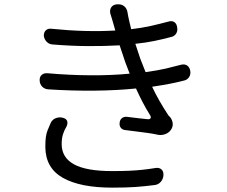

<svg xmlns="http://www.w3.org/2000/svg" viewBox="-20 -813 1040 881"><path d="M267 -273Q284 -269 288 -258Q292 -247 285 -232Q275 -216 269 -197Q263 -178 263 -152Q263 -90 319.5 -59Q376 -28 494 -28Q541 -28 573.5 -29.5Q606 -31 634 -34Q662 -37 693 -42Q710 -45 720.5 -36Q731 -27 730 -9Q729 8 718 21Q707 34 690 36Q644 42 601.5 45Q559 48 495 48Q348 48 268.5 3Q189 -42 188 -138Q188 -167 190.5 -184.5Q193 -202 198.5 -215.5Q204 -229 211 -245Q217 -262 233 -269.5Q249 -277 267 -273ZM502 -698Q498 -712 494 -725.5Q490 -739 487 -748Q482 -765 489.5 -778Q497 -791 515 -793H517Q536 -795 549 -785Q562 -775 565 -757Q568 -738 572.5 -718.5Q577 -699 582 -679Q632 -685 672 -694Q712 -703 753 -714Q769 -719 780 -711.5Q791 -704 793 -687Q796 -671 788 -658.5Q780 -646 764 -643Q727 -633 688 -625Q649 -617 601 -612L624 -543L648 -482Q705 -490 741.5 -498.5Q778 -507 811 -516Q827 -520 838.5 -512.5Q850 -505 853 -488Q856 -472 847.5 -459Q839 -446 823 -443Q792 -435 758.5 -428.5Q725 -422 678 -415Q693 -383 711 -351.5Q729 -320 748 -291Q752 -284 755 -281Q758 -278 761 -275Q771 -262 772.5 -246.5Q774 -231 764 -217Q755 -204 739.5 -198Q724 -192 708 -194Q680 -200 657.5 -203Q635 -206 611.5 -209Q588 -212 556 -216Q542 -217 534.5 -226.5Q527 -236 529 -250Q530 -263 539 -270.5Q548 -278 562 -277Q593 -273 615.5 -270.5Q638 -268 657 -266Q667 -265 670.5 -270Q674 -275 669 -284Q650 -314 634 -345Q618 -376 604 -407Q516 -398 412.5 -397Q309 -396 202 -403Q185 -404 174 -415Q163 -426 162 -443Q161 -460 171 -469Q181 -478 197 -477Q300 -468 396.5 -467.5Q493 -467 575 -475L555 -527L529 -605Q459 -601 382 -601.5Q305 -602 221 -609Q205 -610 194 -621.5Q183 -633 181 -649Q181 -665 190.5 -674Q200 -683 216 -681Q295 -673 368 -671Q441 -669 509 -673Z"/></svg>

Font: Chiron GoRound TC
Style: Regular
Weight: 400
Designer: Ryoko NISHIZUKA 西塚涼子 (kana, bopomofo & ideographs); Paul D. Hunt (Latin, Greek & Cyrillic); Sandoll Communications 산돌커뮤니
Foundry: Adobe
Version: Version 1.000;hotconv 1.1.1;makeotfexe 2.6.0